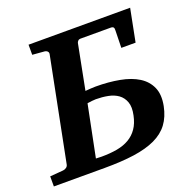

<svg xmlns="http://www.w3.org/2000/svg" viewBox="-146 -789 902 908"><g transform="rotate(-20 304.5 -335.5)"><path d="M442.9 -186.5Q451.7 -227.1 442.1 -252.9Q432.6 -278.8 411.9 -293.7Q391.1 -308.6 361.8 -314.2Q332.5 -319.8 301.3 -319.8Q293.5 -319.8 280.8 -318.4Q268.1 -316.9 258.3 -315.4L206.1 -56.2Q211.9 -56.2 219.7 -55.7Q227.5 -55.2 234.9 -55.2Q277.8 -55.2 313 -61.5Q348.1 -67.9 374.3 -83.3Q400.4 -98.6 417.7 -123.8Q435.1 -148.9 442.9 -186.5ZM569.8 -506.8H498L500 -591.8Q501 -604 497.3 -608.9Q493.7 -613.8 482.9 -613.8H330.6Q323.2 -613.8 318.6 -608.6Q314 -603.5 313 -599.1L269 -373.5Q281.2 -374.5 295.7 -375.5Q310.1 -376.5 321.3 -376.5Q386.2 -376.5 440.9 -366.2Q495.6 -356 532.7 -332.8Q569.8 -309.6 586.4 -272Q603 -234.4 592.3 -179.7Q582 -128.4 556.4 -94Q530.8 -59.6 486.6 -38.8Q442.4 -18.1 378.9 -9Q315.4 0 230 0H-25.9V-50.8L41 -56.2Q50.3 -57.1 57.9 -62.7Q65.4 -68.4 66.9 -78.1L168.9 -592.8Q171.4 -602.5 165.8 -608.4Q160.2 -614.3 150.9 -615.2L90.8 -620.1V-670.9H602.1Z"/></g></svg>

Font: Charis SIL APac
Style: Bold Italic
Weight: 700
Italic angle: -11°
Foundry: SIL International
Version: Version 5.000